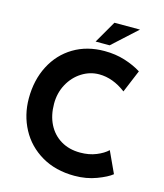

<svg xmlns="http://www.w3.org/2000/svg" viewBox="-133 -1018 962 1125"><g transform="rotate(15 348.5 -455.5)"><path d="M425 8Q310 8 225 -42Q140 -92 95 -176.5Q50 -261 50 -362Q50 -473 95 -560Q140 -647 221 -695.5Q302 -744 408 -744Q475 -744 532 -726Q589 -708 632 -681L575 -544Q496 -604 413 -604Q357 -604 308 -573Q259 -542 230 -488.5Q201 -435 201 -370Q201 -299 228 -245.5Q255 -192 305 -162Q355 -132 422 -132Q476 -132 519 -149.5Q562 -167 587 -191L647 -61Q619 -38 558 -15Q497 8 425 8ZM427 -784H342L420 -919H575Z"/></g></svg>

Font: Josefin Sans
Style: Bold
Weight: 700
Designer: Santiago Orozco
Foundry: Typemade
Version: Version 2.000